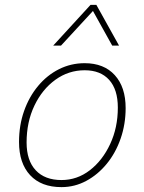

<svg xmlns="http://www.w3.org/2000/svg" viewBox="-20 -760 592 787"><path d="M327 -501Q406 -501 450.5 -452Q495 -403 495 -317Q495 -251 474.5 -192Q454 -133 417.5 -88.5Q381 -44 333.5 -18.5Q286 7 232 7Q149 7 103.5 -42Q58 -91 58 -178Q58 -246 78.5 -304.5Q99 -363 136 -407.5Q173 -452 222 -476.5Q271 -501 327 -501ZM232 -22Q296 -22 348 -62Q400 -102 431.5 -169.5Q463 -237 463 -319Q463 -393 427.5 -432.5Q392 -472 327 -472Q261 -472 207 -433Q153 -394 121 -327Q89 -260 89 -176Q89 -102 126.5 -62Q164 -22 232 -22ZM468 -573H440L361 -715L230 -573H198L351 -740H375Z"/></svg>

Font: Livvic Thin
Style: Italic
Weight: 250
Italic angle: -10°
Designer: Jacques Le Bailly, Baron von Fonthausen
Version: Version 1.001; ttfautohint (v1.8.2)